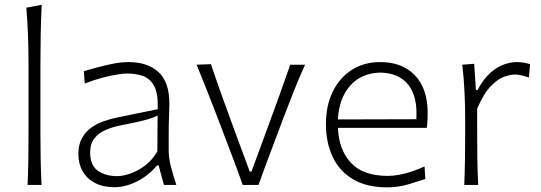

<svg xmlns="http://www.w3.org/2000/svg" viewBox="-20 -782 2290 812"><path d="M96.7 0H155.8Q152.8 -57.1 151.9 -110.1Q150.9 -163.1 150.9 -226.1V-507.8Q150.9 -574.2 152.1 -636.5Q153.3 -698.7 156.2 -761.7L91.3 -749.5Q96.2 -693.4 98.4 -633.3Q100.6 -573.2 100.6 -507.8V-226.1Q100.6 -163.1 99.9 -110.1Q99.1 -57.1 96.7 0Z M475.6 -37.1Q425.8 -37.1 393.6 -60.1Q361.3 -83 361.3 -137.7Q361.3 -174.8 379.6 -197.5Q397.9 -220.2 428 -232.9Q458 -245.6 493.2 -252.4Q546.9 -262.7 576.7 -270Q606.4 -277.3 621.8 -283Q637.2 -288.6 646.5 -293L645.5 -142.6Q626 -106.9 595.5 -83.5Q564.9 -60.1 532.7 -48.6Q500.5 -37.1 475.6 -37.1ZM464.8 9.8Q495.6 9.8 528.8 -1.7Q562 -13.2 592 -34.2Q622.1 -55.2 644 -82.5H650.9L673.3 0H725.6Q711.9 -42 702.6 -78.1Q693.4 -114.3 693.4 -146V-216.8Q693.4 -251.5 694.8 -286.1Q696.3 -320.8 696.3 -343.3Q696.3 -436 649.7 -477.8Q603 -519.5 523.9 -519.5Q494.1 -519.5 459 -512.7Q423.8 -505.9 390.9 -496.8Q357.9 -487.8 334.5 -481L338.4 -428.7Q376.5 -443.8 412.1 -453.1Q447.8 -462.4 475.3 -466.8Q502.9 -471.2 517.6 -471.2Q554.7 -471.2 585 -460.4Q615.2 -449.7 632.3 -417.5Q649.4 -385.3 647 -320.3L473.6 -284.7Q447.8 -279.3 419.4 -269.5Q391.1 -259.8 366.7 -242.7Q342.3 -225.6 326.9 -198.2Q311.5 -170.9 311.5 -130.4Q311.5 -89.4 329.6 -57.6Q347.7 -25.9 381.8 -8.1Q416 9.8 464.8 9.8Z M1006.3 0H1073.2Q1090.3 -48.3 1107.9 -95Q1125.5 -141.6 1143.6 -189.9L1177.7 -280.8Q1199.2 -337.4 1221.9 -394.8Q1244.6 -452.1 1270 -508.3H1207.5Q1184.1 -440.4 1159.4 -372.3Q1134.8 -304.2 1108.9 -233.9L1043.5 -56.6H1036.1L970.7 -233.4Q944.8 -303.2 920.2 -372.1Q895.5 -440.9 872.1 -510.7L811.5 -508.3Q834.5 -452.6 856.9 -395.5Q879.4 -338.4 900.9 -282.2L935.1 -192.4Q952.6 -146.5 971.2 -97.2Q989.7 -47.9 1006.3 0Z M1617.2 10.3Q1664.6 10.3 1706.8 -2.4Q1749 -15.1 1778.8 -24.9L1775.4 -78.1Q1748 -65.4 1720.7 -56.4Q1693.4 -47.4 1668 -42.7Q1642.6 -38.1 1620.6 -38.1Q1516.1 -38.1 1464.6 -92.8Q1413.1 -147.5 1409.2 -241.2H1784.7Q1787.1 -255.9 1787.8 -271Q1788.6 -286.1 1788.6 -304.2Q1788.6 -407.2 1734.9 -463.4Q1681.2 -519.5 1588.4 -519.5Q1518.6 -519.5 1466.8 -485.8Q1415 -452.1 1386.7 -393.1Q1358.4 -334 1358.4 -257.8Q1358.4 -180.2 1386.5 -119.6Q1414.6 -59.1 1472.2 -24.4Q1529.8 10.3 1617.2 10.3ZM1740.7 -277.8 1409.2 -276.9Q1413.1 -364.3 1460 -418.7Q1506.8 -473.1 1589.4 -475.1Q1668.5 -472.7 1707.5 -422.6Q1746.6 -372.6 1740.7 -277.8Z M1943.4 0H2002.4Q1999.5 -57.1 1998.8 -109.9Q1998 -162.6 1998 -224.6V-322.8Q2026.4 -387.7 2056.2 -418.2Q2085.9 -448.7 2112.5 -457.8Q2139.2 -466.8 2157.7 -466.8Q2170.9 -466.8 2186.5 -463.1Q2202.1 -459.5 2216.8 -454.1L2221.7 -510.7Q2208.5 -514.6 2194.3 -517.1Q2180.2 -519.5 2164.6 -519.5Q2142.6 -519.5 2114 -510.3Q2085.4 -501 2055.7 -475.6Q2025.9 -450.2 1999.5 -401.4H1992.7L1985.4 -512.2L1935.1 -508.3Q1941.9 -450.7 1944.6 -391.6Q1947.3 -332.5 1947.3 -277.3V-226.1Q1947.3 -163.1 1946.5 -110.1Q1945.8 -57.1 1943.4 0Z"/></svg>

Font: Pinar VF
Style: Regular
Weight: 300
Designer: Amin Abedi
Version: Version 2.000